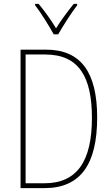

<svg xmlns="http://www.w3.org/2000/svg" viewBox="-20 -970 578 990"><path d="M257 -793H280C306 -838 346 -901 378 -943V-950H360C325 -906 295 -866 269 -824C244 -866 208 -916 179 -950H161V-943C188 -909 231 -840 257 -793ZM481 -364C481 -595 399 -714 217 -714H86V0H209C396 0 481 -124 481 -364ZM454 -362C454 -140 378 -25 209 -25H112V-689H213C388 -689 454 -572 454 -362Z"/></svg>

Font: Noto Sans Gujarati Condensed Thin
Style: Regular
Weight: 100
Width: 3
Designer: Jelle Bosma - Monotype Design Team, Universal Thirst
Foundry: Monotype Imaging Inc.
Version: Version 2.106